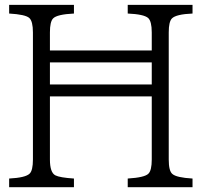

<svg xmlns="http://www.w3.org/2000/svg" viewBox="-20 -780 840 800"><path d="M18.1 0V-36.1Q86.4 -39.6 103.5 -56.6Q117.2 -69.8 117.2 -115.2V-645Q117.2 -691.4 102.1 -705.1Q85.9 -719.7 18.1 -723.6V-759.8H288.1V-723.6Q217.3 -720.2 201.2 -703.1Q188 -689.5 188 -645V-569.8H612.3V-645Q612.3 -691.4 597.2 -705.1Q579.1 -720.7 512.2 -723.6V-759.8H782.2V-723.6Q713.4 -720.7 696.3 -703.1Q683.1 -689.5 683.1 -645V-115.2Q683.1 -67.4 698.2 -55.2Q714.8 -40 782.2 -36.1V0H512.2V-36.1Q583.5 -40.5 598.6 -56.6Q612.3 -70.3 612.3 -115.2V-378.4H188V-115.2Q188 -61 210.9 -49.3Q229 -40 288.1 -36.1V0ZM188 -428.2H612.3V-520H188Z"/></svg>

Font: BIZ UDPMincho
Style: Regular
Weight: 400
Designer: TypeBank Co., Ltd.
Foundry: Morisawa Inc.
Version: Version 1.06